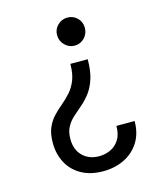

<svg xmlns="http://www.w3.org/2000/svg" viewBox="-112 -636 759 911"><g transform="rotate(-15 267.0 -180.5)"><path d="M262.8 -339.5H348Q348 -281.6 335.2 -242.9Q322.4 -204.2 302.2 -178.1Q282 -152 259.2 -132.8Q236.5 -113.6 216.3 -95.2Q196 -76.7 183.2 -53.1Q170.5 -29.5 170.5 5.7Q170.5 57.9 201.5 88.6Q232.6 119.3 282.7 119.3Q311.8 119.3 338.1 107.2Q364.3 95.2 381 69.2Q397.7 43.3 397.7 1.4H487.2Q487.2 61.8 460 104.8Q432.9 147.7 386.5 170.5Q340.2 193.2 282.7 193.2Q220.2 193.2 176 168.3Q131.7 143.5 108.5 100.1Q85.2 56.8 85.2 1.4Q85.2 -43 98 -72.6Q110.8 -102.3 131 -123.6Q151.3 -144.9 174 -163.9Q196.7 -182.9 217 -205.4Q237.2 -228 250 -259.9Q262.8 -291.9 262.8 -339.5ZM305.4 -555.4Q334.2 -555.4 353.9 -535.7Q373.6 -516 373.6 -487.2Q373.6 -458.5 353.9 -438Q334.2 -417.6 305.4 -417.6Q277.7 -417.6 257.5 -438Q237.2 -458.5 237.2 -487.2Q237.2 -516 257.5 -535.7Q277.7 -555.4 305.4 -555.4Z"/></g></svg>

Font: Interface
Style: Regular
Weight: 400
Designer: Rasmus Andersson
Foundry: rsms
Version: Version 1.8